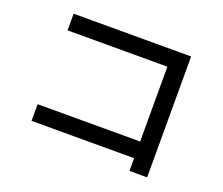

<svg xmlns="http://www.w3.org/2000/svg" viewBox="-117 -883 1234 1061"><g transform="rotate(20 500.0 -352.5)"><path d="M838 3H734V-72H131V-170H734V-610H147V-708H838Z"/></g></svg>

Font: IBM Plex Sans JP Medm
Style: Regular
Weight: 500
Designer: Mike Abbink; Paul van der Laan; Pieter van Rosmalen; Wujin Sim; Yejin Wi; Jinhee Kim; Boomi Park; Yona Kim; Kichan Ma
Foundry: Sandoll Inc.
Version: Version 1.002